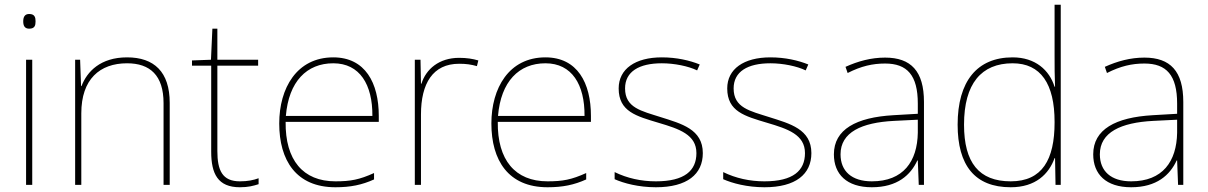

<svg xmlns="http://www.w3.org/2000/svg" viewBox="-20 -846 5095 810"><path d="M103 -787C83 -787 78 -772 78 -756C78 -739 83 -725 103 -725C127 -725 130 -739 130 -756C130 -772 127 -787 103 -787ZM116 -594H90V-66H116Z M516 -604C404 -604 347 -544 324 -483H322L318 -594H297V-66H323V-368C323 -512 401 -579 516 -579C613 -579 670 -528 670 -411V-66H696V-412C696 -543 630 -604 516 -604Z M992 -81C918 -81 897 -127 897 -209V-569H1069V-594H897V-725H876L870 -594L790 -591V-569H871V-206C871 -113 899 -56 992 -56C1027 -56 1049 -62 1071 -69V-94C1049 -86 1025 -81 992 -81Z M1386 -604C1232 -604 1158 -474 1158 -325C1158 -170 1229 -56 1395 -56C1459 -56 1507 -66 1558 -89V-116C1496 -88 1459 -81 1395 -81C1258 -81 1183 -171 1185 -332H1578V-357C1578 -496 1521 -604 1386 -604ZM1386 -579C1498 -579 1552 -489 1551 -357H1186C1198 -502 1274 -579 1386 -579Z M1917 -602C1832 -602 1777 -554 1758 -493H1756L1754 -594H1730V-66H1756V-363C1756 -494 1806 -577 1917 -577C1947 -577 1967 -574 1992 -567L1998 -591C1974 -598 1949 -602 1917 -602Z M2281 -604C2127 -604 2053 -474 2053 -325C2053 -170 2124 -56 2290 -56C2354 -56 2402 -66 2453 -89V-116C2391 -88 2354 -81 2290 -81C2153 -81 2078 -171 2080 -332H2473V-357C2473 -496 2416 -604 2281 -604ZM2281 -579C2393 -579 2447 -489 2446 -357H2081C2093 -502 2169 -579 2281 -579Z M2945 -200C2945 -301 2855 -324 2767 -352C2686 -378 2617 -391 2617 -473C2617 -544 2676 -579 2772 -579C2825 -579 2884 -567 2921 -549L2932 -574C2890 -591 2835 -604 2772 -604C2660 -604 2590 -555 2590 -473C2590 -375 2665 -356 2758 -328C2846 -302 2918 -278 2918 -200C2918 -126 2868 -81 2747 -81C2685 -81 2626 -94 2573 -120V-90C2611 -73 2674 -56 2747 -56C2879 -56 2945 -111 2945 -200Z M3403 -200C3403 -301 3313 -324 3225 -352C3144 -378 3075 -391 3075 -473C3075 -544 3134 -579 3230 -579C3283 -579 3342 -567 3379 -549L3390 -574C3348 -591 3293 -604 3230 -604C3118 -604 3048 -555 3048 -473C3048 -375 3123 -356 3216 -328C3304 -302 3376 -278 3376 -200C3376 -126 3326 -81 3205 -81C3143 -81 3084 -94 3031 -120V-90C3069 -73 3132 -56 3205 -56C3337 -56 3403 -111 3403 -200Z M3714 -603C3655 -603 3600 -588 3547 -564L3556 -538C3613 -567 3661 -578 3714 -578C3807 -578 3852 -529 3852 -409V-366L3749 -360C3592 -351 3498 -300 3498 -195C3498 -111 3552 -56 3658 -56C3766 -56 3822 -108 3850 -169H3852L3856 -66H3878V-416C3878 -546 3823 -603 3714 -603ZM3751 -336 3852 -341V-286C3850 -165 3791 -81 3658 -81C3573 -81 3526 -124 3526 -195C3526 -288 3615 -329 3751 -336Z M4244 -56C4349 -56 4405 -112 4429 -179H4431L4433 -66H4455V-826H4429V-609C4429 -567 4429 -525 4431 -480H4429C4407 -550 4348 -604 4252 -604C4102 -604 4020 -503 4020 -320C4020 -149 4092 -56 4244 -56ZM4244 -81C4110 -81 4047 -160 4047 -320C4047 -493 4120 -579 4252 -579C4371 -579 4429 -492 4429 -332V-329C4429 -173 4377 -81 4244 -81Z M4808 -603C4749 -603 4694 -588 4641 -564L4650 -538C4707 -567 4755 -578 4808 -578C4901 -578 4946 -529 4946 -409V-366L4843 -360C4686 -351 4592 -300 4592 -195C4592 -111 4646 -56 4752 -56C4860 -56 4916 -108 4944 -169H4946L4950 -66H4972V-416C4972 -546 4917 -603 4808 -603ZM4845 -336 4946 -341V-286C4944 -165 4885 -81 4752 -81C4667 -81 4620 -124 4620 -195C4620 -288 4709 -329 4845 -336Z"/></svg>

Font: Noto Sans Malayalam UI Thin
Style: Regular
Weight: 100
Designer: Jelle Bosma - Monotype Design Team
Foundry: Monotype Imaging Inc.
Version: Version 2.104